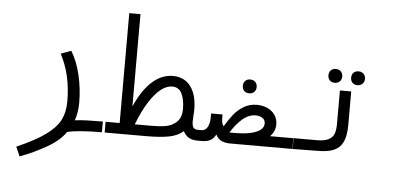

<svg xmlns="http://www.w3.org/2000/svg" viewBox="-59 -882 2517 1203"><g transform="rotate(5 1200.0 -281.0)"><path d="M369 -172.5Q369 -256 352.8 -328.5Q336.5 -401 302 -468L366 -492Q404.5 -429.5 424.2 -344.5Q444 -259.5 444 -171.5Q444 -111 426 -60Q461.5 -64.5 503 -66Q544.5 -67.5 602 -67.5L601.5 0Q455.5 0 384.5 17Q348 71.5 268.5 117.2Q189 163 101 195.5L75 136.5Q192 85.5 255.5 39.2Q319 -7 344 -56.5Q369 -106 369 -172.5Z M619 -67.5H707.5V-758.5H778V-178Q825 -284 884.8 -337.2Q944.5 -390.5 1015.5 -390.5Q1062.5 -390.5 1096.2 -367Q1130 -343.5 1148 -299Q1166 -254.5 1166 -193.5Q1166 -173 1164 -157.5L1163.5 -140.5L1162.5 -118Q1162.5 -91.5 1170.5 -79.5Q1178.5 -67.5 1201.5 -67.5V0Q1137.5 0 1113 -52Q1076.5 -20 1020 -10Q963.5 0 880.5 0H619ZM1095 -189.5V-193.5Q1094.5 -248.5 1076.5 -286.2Q1058.5 -324 1015.5 -324Q982.5 -324 946.5 -297Q910.5 -270 873.5 -212.5Q836.5 -155 802.5 -67.5H909Q960 -67.5 997.8 -74Q1035.5 -80.5 1065 -107.2Q1094.5 -134 1095 -189.5Z M1199.5 -67.5H1221.5Q1248 -67.5 1260.5 -92.5Q1273 -117.5 1273 -152V-177H1345V-153Q1345 -136.5 1347.5 -126Q1350 -115.5 1358 -103.5Q1384.5 -147.5 1409.2 -179Q1434 -210.5 1470.8 -233.2Q1507.5 -256 1555 -256Q1590 -256 1620 -242.8Q1650 -229.5 1668 -204Q1686 -178.5 1686 -143.5Q1686 -101 1653.5 -67.5H1800V0H1467H1454H1408.5Q1376.5 0 1353.5 -10.8Q1330.5 -21.5 1317.5 -48.5Q1303.5 -21.5 1282.5 -10.8Q1261.5 0 1229 0H1199.5ZM1444.5 -68.5Q1524 -69.5 1568.5 -89.2Q1613 -109 1613 -143.5Q1613 -166.5 1594.8 -178Q1576.5 -189.5 1553 -189.5Q1509 -189.5 1469.2 -155.2Q1429.5 -121 1398 -68ZM1456 -367Q1456 -386.5 1467.8 -398.5Q1479.5 -410.5 1499 -410.5Q1518.5 -410.5 1530.8 -398.5Q1543 -386.5 1543 -367Q1543 -347.5 1530.8 -335.5Q1518.5 -323.5 1499 -323.5Q1479.5 -323.5 1467.8 -335.5Q1456 -347.5 1456 -367Z M1801.5 -68H1947.5Q1996 -68 2021.8 -81.8Q2047.5 -95.5 2056 -119.5Q2064.5 -143.5 2064.5 -180V-391H2135.5V-180Q2135.5 -113 2117.5 -74.2Q2099.5 -35.5 2062 -18.8Q2024.5 -2 1962.5 -2L1893.5 -1L1801.5 0ZM1984.5 -479.5Q1984.5 -499 1996.2 -511Q2008 -523 2027.5 -523Q2047 -523 2059.2 -511Q2071.5 -499 2071.5 -479.5Q2071.5 -460 2059.2 -448Q2047 -436 2027.5 -436Q2008 -436 1996.2 -448Q1984.5 -460 1984.5 -479.5ZM2127.5 -477Q2127.5 -496.5 2139.2 -508.5Q2151 -520.5 2170.5 -520.5Q2190 -520.5 2202.2 -508.5Q2214.5 -496.5 2214.5 -477Q2214.5 -457.5 2202.2 -445.5Q2190 -433.5 2170.5 -433.5Q2151 -433.5 2139.2 -445.5Q2127.5 -457.5 2127.5 -477Z"/></g></svg>

Font: JuliaMono Light
Style: Regular
Weight: 300
Monospace: yes
Designer: cormullion
Foundry: corm
Version: Version 0.054; ttfautohint (v1.8.4)